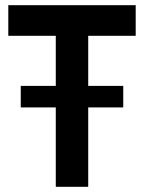

<svg xmlns="http://www.w3.org/2000/svg" viewBox="-20 -720 555 740"><path d="M195 0V-582H12V-700H503V-582H320V0ZM60 -306V-389H455V-306Z"/></svg>

Font: Cabin
Style: Bold
Weight: 700
Width: 4
Designer: Pablo Impallari
Foundry: Pablo Impallari. http://www.impallari.com Igino Marini. http://www.ikern.com
Version: Version 3.001